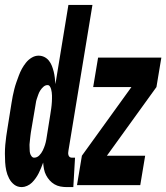

<svg xmlns="http://www.w3.org/2000/svg" viewBox="-41 -755 678 783"><path d="M48 8Q30 8 17 -2Q4 -12 -4 -27.5Q-12 -43 -15.5 -59.5Q-19 -76 -20 -93.5Q-21 -111 -21 -128.5Q-21 -146 -19.5 -164Q-18 -182 -15.5 -199.5Q-13 -217 -10 -235L6 -335Q8 -349 11 -363.5Q14 -378 17.5 -392Q21 -406 26 -420Q31 -434 36 -447.5Q41 -461 48 -474Q55 -487 65 -499.5Q75 -512 88.5 -520Q102 -528 116 -528Q129 -528 140 -522.5Q151 -517 158.5 -507.5Q166 -498 170.5 -486.5Q175 -475 178 -463Q181 -451 182.5 -438Q184 -425 185 -412L238 -735H336L238 -140Q237 -135 237 -130.5Q237 -126 238.5 -121.5Q240 -117 243.5 -114.5Q247 -112 252 -112H265L258 8H232Q218 8 205 5.5Q192 3 181 -3.5Q170 -10 161.5 -19.5Q153 -29 147 -40.5Q141 -52 138.5 -65Q136 -78 135 -92Q131 -81 126.5 -70Q122 -59 117 -49Q112 -39 105 -29Q98 -19 89.5 -10.5Q81 -2 69.5 3Q58 8 48 8ZM98 -112Q110 -112 119 -121Q128 -130 133.5 -141.5Q139 -153 142.5 -164Q146 -175 148 -187L164 -287Q165 -294 166 -300.5Q167 -307 168 -313.5Q169 -320 169.5 -326.5Q170 -333 170.5 -339.5Q171 -346 171 -352.5Q171 -359 171 -365.5Q171 -372 170 -378.5Q169 -385 167.5 -391Q166 -397 162.5 -402.5Q159 -408 153 -408Q144 -408 136.5 -401.5Q129 -395 123.5 -386.5Q118 -378 115 -369Q112 -360 109 -351.5Q106 -343 105 -334Q104 -325 102 -316L85 -216Q84 -208 83 -201Q82 -194 81.5 -187Q81 -180 80 -172.5Q79 -165 79.5 -158Q80 -151 80 -144Q80 -137 81.5 -130.5Q83 -124 87.5 -118Q92 -112 98 -112ZM273 0 293 -120 495 -400H339L359 -520H617L597 -400L395 -120H551L531 0Z"/></svg>

Font: Iosevka Heavy Extended
Style: Italic
Weight: 900
Width: 7
Italic angle: -9°
Monospace: yes
Designer: Belleve Invis
Foundry: Belleve Invis
Version: Version 32.5.0; ttfautohint (v1.8.4)